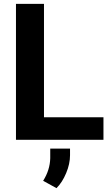

<svg xmlns="http://www.w3.org/2000/svg" viewBox="-20 -731 582 1004"><path d="M210 -117.7H521V0H63.5V-710.9H210ZM275.4 252.9 205.6 214.4Q241.2 158.2 242.7 96.2V45.9H346.2V80.6Q346.2 126 325.9 174.3Q305.7 222.7 275.4 252.9Z"/></svg>

Font: RobotoInd
Style: Bold
Weight: 700
Designer: Google
Version: Version 2.001150; 2014